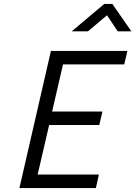

<svg xmlns="http://www.w3.org/2000/svg" viewBox="-20 -949 683 969"><path d="M342 -791 506 -929H547L643 -791H574L520 -872L424 -791ZM78 0 237 -692H623L607 -624H298L243 -386H497L481 -318H228L170 -68H479L464 0Z"/></svg>

Font: TitilliumWebItalic
Style: Italic
Weight: 400
Italic angle: -13°
Version: Version 1.001;PS 57.000;hotconv 1.0.70;makeotf.lib2.5.55311